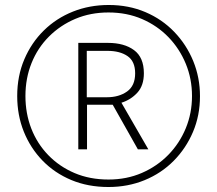

<svg xmlns="http://www.w3.org/2000/svg" viewBox="-20 -742 871 770"><path d="M415 8Q333 8 266 -20Q199 -48 150.5 -98Q102 -148 75.5 -214Q49 -280 49 -357Q49 -437 77.5 -504Q106 -571 156 -620Q206 -669 272.5 -695.5Q339 -722 416 -722Q496 -722 563 -693.5Q630 -665 679 -614Q728 -563 755 -497Q782 -431 782 -356Q782 -279 754 -213Q726 -147 676.5 -97Q627 -47 560 -19.5Q493 8 415 8ZM415 -22Q488 -22 549 -48.5Q610 -75 655 -121Q700 -167 725 -227.5Q750 -288 750 -357Q750 -426 725 -486.5Q700 -547 655.5 -593Q611 -639 550 -665.5Q489 -692 415 -692Q343 -692 282.5 -666.5Q222 -641 176.5 -595.5Q131 -550 106.5 -489Q82 -428 82 -357Q82 -287 105.5 -226.5Q129 -166 173.5 -120Q218 -74 279 -48Q340 -22 415 -22ZM294 -143V-570H413Q478 -570 517.5 -541Q557 -512 557 -448Q557 -399 531 -370.5Q505 -342 467 -330L575 -143H533L432 -322H329V-143ZM409 -352Q457 -352 489.5 -375Q522 -398 522 -448Q522 -496 491.5 -517Q461 -538 411 -538H328V-352Z"/></svg>

Font: Noto Sans Telugu SemiCondensed ExtraLight
Style: Regular
Weight: 200
Width: 4
Designer: Jelle Bosma - Monotype Design Team
Foundry: Monotype Imaging Inc.
Version: Version 2.005; ttfautohint (v1.8.4.7-5d5b)